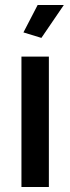

<svg xmlns="http://www.w3.org/2000/svg" viewBox="-20 -750 282 770"><path d="M131 -730 74 -620 146 -598 236 -730ZM176 -523H66V0H176Z"/></svg>

Font: RT Raleway SemiBold
Style: Regular
Weight: 400
Designer: Matt McInerney, Pablo Impallari, Rodrigo Fuenzalida — Edited by Milan Moffatt in April 2016
Foundry: Matt McInerney, Pablo Impallari, Rodrigo Fuenzalida — Edited by Milan Moffatt in April 2016
Version: Version 3.001